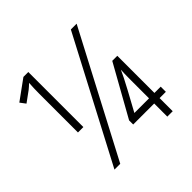

<svg xmlns="http://www.w3.org/2000/svg" viewBox="-179 -885 1055 1055"><g transform="rotate(-45 349.0 -357.0)"><path d="M179.2 -286.1H137.2V-585.9Q137.2 -627.9 140.1 -668.9Q124.5 -653.8 111.3 -643.3Q98.1 -632.8 49.3 -598.1L25.4 -629.9L141.1 -713.9H179.2ZM179.7 0H134.8L509.8 -713.9H554.7ZM587.9 -142.6H636.7V-102.5H587.9V-0.5H545.9V-102.5H382.8V-134.3L548.8 -431.2H587.9ZM545.9 -142.6V-280.3Q545.9 -342.3 547.9 -363.3Q545.9 -357.4 527.3 -319.8Q508.8 -282.2 432.1 -142.6Z"/></g></svg>

Font: Open Sans Hebrew Condensed Light
Style: Regular
Weight: 300
Width: 3
Foundry: Ascender Corporation, Yanek Iontef
Version: Version 2.001;PS 002.001;hotconv 1.0.70;makeotf.lib2.5.58329